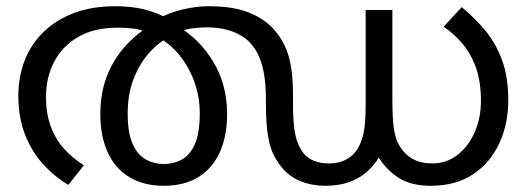

<svg xmlns="http://www.w3.org/2000/svg" viewBox="-20 -586 1695 618"><path d="M652 -566Q716 -566 761 -552.5Q806 -539 840 -512Q881 -478 902 -426Q923 -374 923 -285V-258Q923 -185 931 -150.5Q939 -116 956 -94Q970 -77 990 -68.5Q1010 -60 1040 -60Q1068 -60 1089 -70Q1110 -80 1124 -97Q1141 -119 1149 -152Q1157 -185 1157 -247V-554H1243V-264Q1243 -207 1247.5 -174Q1252 -141 1265 -118Q1282 -89 1308.5 -74.5Q1335 -60 1371 -60Q1417 -60 1452 -87Q1487 -114 1507.5 -159.5Q1528 -205 1528 -262Q1528 -323 1512 -368Q1496 -413 1468.5 -445.5Q1441 -478 1408 -500L1466 -563Q1509 -528 1543 -486.5Q1577 -445 1596.5 -391Q1616 -337 1616 -264Q1616 -187 1587 -124.5Q1558 -62 1502.5 -25Q1447 12 1367 12Q1302 12 1262.5 -14Q1223 -40 1196 -83L1201 -82Q1183 -51 1157.5 -30Q1132 -9 1100 1.5Q1068 12 1028 12Q984 12 948 -2.5Q912 -17 887 -47Q874 -63 862 -85Q850 -107 843 -146.5Q836 -186 836 -252V-263Q836 -315 829 -352.5Q822 -390 807.5 -417Q793 -444 770 -462Q748 -479 716.5 -488.5Q685 -498 646 -498Q633 -498 608.5 -496Q584 -494 558 -484L526 -468Q489 -449 458.5 -414Q428 -379 409.5 -330.5Q391 -282 391 -221Q391 -157 407.5 -121.5Q424 -86 450.5 -72Q477 -58 507 -58Q538 -58 564.5 -72Q591 -86 607 -121.5Q623 -157 623 -221Q623 -277 604 -327Q585 -377 552 -415Q519 -453 475 -473L454 -483Q431 -491 409 -494Q387 -497 359 -497Q284 -497 232.5 -467.5Q181 -438 154.5 -387.5Q128 -337 128 -273Q128 -221 143 -180Q158 -139 185.5 -108Q213 -77 250 -54L200 9Q157 -16 120.5 -55.5Q84 -95 61.5 -150.5Q39 -206 39 -277Q39 -339 59.5 -391.5Q80 -444 120 -483Q160 -522 218 -544Q276 -566 351 -566Q400 -566 441.5 -556.5Q483 -547 524 -524L548 -504Q619 -464 665 -389.5Q711 -315 711 -219Q711 -148 687.5 -96Q664 -44 618.5 -16Q573 12 507 12Q442 12 396 -16Q350 -44 326.5 -96Q303 -148 303 -219Q303 -285 323 -338Q343 -391 379 -432.5Q415 -474 462 -503L480 -521Q525 -546 569.5 -556Q614 -566 652 -566Z"/></svg>

Font: malayalam25
Style: Book
Weight: 400
Designer: Jelle Bosma - Monotype Design Team
Foundry: Monotype Imaging Inc.
Version: Version 2.003